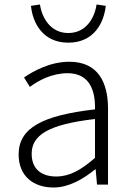

<svg xmlns="http://www.w3.org/2000/svg" viewBox="-20 -822 587 855"><path d="M218 13C286 13 350 -24 404 -68H406L412 0H461V-338C461 -456 416 -547 289 -547C202 -547 128 -505 87 -477L113 -435C150 -463 211 -496 281 -496C382 -496 405 -414 403 -335C168 -308 63 -252 63 -134C63 -35 132 13 218 13ZM230 -36C171 -36 121 -64 121 -137C121 -219 193 -268 403 -292V-119C340 -64 289 -36 230 -36ZM284 -632C399 -632 443 -721 451 -796L410 -802C401 -741 363 -675 284 -675C206 -675 167 -741 158 -802L118 -796C125 -721 170 -632 284 -632Z"/></svg>

Font: Noto Sans JP Light
Style: Regular
Weight: 300
Designer: Ryoko NISHIZUKA (kana & ideographs); Paul D. Hunt (Latin, Greek & Cyrillic); Wenlong ZHANG (bopomofo); Sandoll Communica
Foundry: Adobe Systems Incorporated
Version: Version 1.004;PS 1.004;hotconv 1.0.82;makeotf.lib2.5.63406